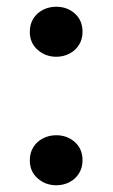

<svg xmlns="http://www.w3.org/2000/svg" viewBox="-20 -535 334 570"><path d="M147 -366.5Q115 -366.5 91.8 -387Q68.5 -407.5 68.5 -440.5Q68.5 -463 79 -479.8Q89.5 -496.5 107.5 -505.8Q125.5 -515 147 -515Q179.5 -515 202.2 -494.8Q225 -474.5 225 -440.5Q225 -418.5 214.5 -401.8Q204 -385 186.2 -375.8Q168.5 -366.5 147 -366.5ZM147 15Q115 15 91.8 -5.5Q68.5 -26 68.5 -59Q68.5 -81.5 79 -98.2Q89.5 -115 107.5 -124.2Q125.5 -133.5 147 -133.5Q179.5 -133.5 202.2 -113.2Q225 -93 225 -59Q225 -37 214.5 -20.2Q204 -3.5 186.2 5.8Q168.5 15 147 15Z"/></svg>

Font: Geologica Thin Cursive
Style: Regular
Weight: 400
Version: Version 1.010;gftools[0.9.28]